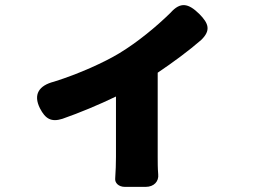

<svg xmlns="http://www.w3.org/2000/svg" viewBox="-20 -644 1020 750"><path d="M596 -195V-360C657 -401 719 -447 766 -488C804 -525 796 -552 758 -590C716 -631 685 -638 646 -594C591 -540 517 -479 446 -436C388 -401 290 -356 191 -325C132 -310 109 -275 136 -221C157 -180 180 -166 224 -180C290 -203 367 -235 433 -267V-31C433 -7 432 26 430 53C428 70 443 86 468 86H515H549C582 86 601 64 598 37C596 14 596 -11 596 -31Z"/></svg>

Font: GenSenRounded2 TW H
Style: Regular
Weight: 900
Version: Version 2.100;PS 2.1;hotconv 16.6.51;makeotf.lib2.5.65220 DE